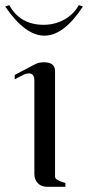

<svg xmlns="http://www.w3.org/2000/svg" viewBox="-40 -723 341 743"><path d="M-20 -698 -4 -703Q38 -627 129 -627Q171 -627 207.5 -646.5Q244 -666 265 -703L281 -698Q207 -585 132 -585Q57 -585 -20 -698ZM130 -482Q173 -482 173 -448V-40Q173 -36 175.5 -32.5Q178 -29 184 -26Q190 -23 193.5 -21.5Q197 -20 204.5 -17.5Q212 -15 213 -15V0H143Q120 0 106.5 -14Q93 -28 93 -50V-411Q93 -439 72 -439Q59 -439 44 -430L17 -416V-433L93 -473Q108 -482 130 -482Z"/></svg>

Font: kawoszeh
Style: Medium
Weight: 500
Version: Version 000.030